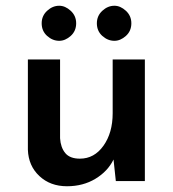

<svg xmlns="http://www.w3.org/2000/svg" viewBox="-20 -630 602 668"><path d="M213 18Q155 18 117 -17.5Q79 -53 77 -109V-423H189V-149Q191 -117 207 -97.5Q223 -78 258 -78Q308 -78 340 -123Q372 -168 372 -236V-423H484V0H383L375 -75Q355 -34 312 -8Q269 18 213 18ZM125 -549Q125 -575 144 -592.5Q163 -610 186 -610Q207 -610 226 -592.5Q245 -575 245 -549Q245 -522 226 -505Q207 -488 186 -488Q163 -488 144 -505Q125 -522 125 -549ZM317 -549Q317 -575 336 -592.5Q355 -610 378 -610Q399 -610 418 -592.5Q437 -575 437 -549Q437 -522 418 -505Q399 -488 378 -488Q355 -488 336 -505Q317 -522 317 -549Z"/></svg>

Font: Synthetic SemiBold
Style: Regular
Weight: 600
Designer: Santiago Orozco
Foundry: Typemade
Version: Version 2.000; ttfautohint (v1.8.4.7-5d5b)